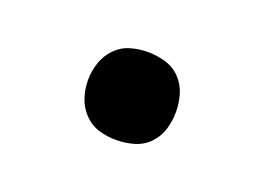

<svg xmlns="http://www.w3.org/2000/svg" viewBox="-42 -230 439 320"><g transform="rotate(20 178.0 -70.0)"><path d="M178 8Q162 8 147 3.5Q132 -1 121 -12.5Q110 -24 105 -39Q100 -54 100 -70Q100 -86 105 -101Q110 -116 121 -127.5Q132 -139 147 -143.5Q162 -148 178 -148Q194 -148 209.5 -143.5Q225 -139 236 -127.5Q247 -116 251.5 -101Q256 -86 256 -70Q256 -54 251.5 -39Q247 -24 236 -12.5Q225 -1 209.5 3.5Q194 8 178 8Z"/></g></svg>

Font: Iosevka QP
Style: Regular
Weight: 400
Designer: Belleve Invis
Foundry: Belleve Invis
Version: Version 20.0.0; ttfautohint (v1.8.4)